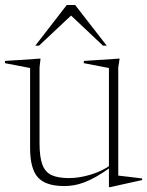

<svg xmlns="http://www.w3.org/2000/svg" viewBox="-28 -738 592 772"><path d="M131 -161.5Q131 -107 142.2 -76.5Q153.5 -46 179.2 -34Q205 -22 249.5 -22Q290 -22 335.5 -35.5Q381 -49 416.5 -74L418.5 -66.5Q385 -42.5 358.5 -27.5Q332 -12.5 310.2 -4.5Q288.5 3.5 269.2 6.8Q250 10 230 10Q155.5 10 124.2 -25Q93 -60 93 -143V-464.5L-8 -484V-493L135 -502.5L131 -467ZM410 14.5V-65V-464.5L309 -484V-493L453 -502.5L447.5 -467V-32Q452 -31.5 464.2 -30Q476.5 -28.5 492 -26.8Q507.5 -25 521.5 -23.2Q535.5 -21.5 543.5 -20.5V-14L414.5 14.5ZM114 -554.5 240.5 -718H274L401 -554.5H386L245.5 -687H270L129 -554.5Z"/></svg>

Font: Newsreader 60pt ExtraLight
Style: Regular
Weight: 250
Designer: Hugues Gentile
Foundry: Production Type
Version: Version 1.003